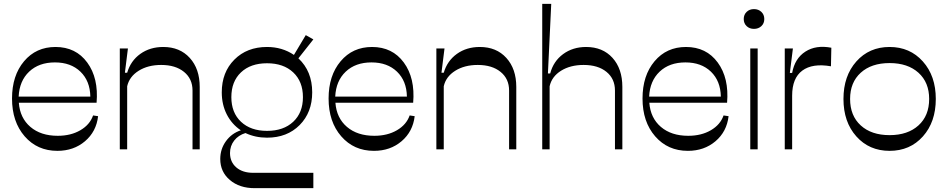

<svg xmlns="http://www.w3.org/2000/svg" viewBox="-20 -770 4887 990"><path d="M275.9 7.8Q172.4 7.8 107.2 -67.1Q42 -142.1 42 -262.2Q42 -380.4 104 -454.1Q166 -527.8 266.1 -527.8Q371.1 -527.8 429.9 -447.5Q488.8 -367.2 478 -240.2H77.1Q83 -161.6 136.7 -115.7Q190.4 -69.8 277.8 -69.8Q345.2 -69.8 394.3 -98.4Q443.4 -127 460 -174.8L485.8 -170.9Q476.6 -91.3 418.2 -41.7Q359.9 7.8 275.9 7.8ZM76.2 -272H445.8Q444.3 -352.5 394.8 -400.4Q345.2 -448.2 263.2 -448.2Q180.7 -448.2 130.4 -400.6Q80.1 -353 76.2 -272Z M597.7 0V-520H639.6L624 -395H635.7Q653.8 -456.5 703.6 -492.2Q753.4 -527.8 821.8 -527.8Q907.2 -527.8 958.5 -471.4Q1009.8 -415 1009.8 -321.8V0H972.7V-303.2Q972.7 -363.8 928.7 -399.4Q884.8 -435.1 811 -435.1Q742.7 -435.1 694.8 -405Q647 -375 635.7 -325.2V0Z M1356.9 -60.1Q1296.4 -60.1 1245.6 -84Q1209 -72.8 1187.5 -45.2Q1166 -17.6 1166 19Q1166 65.4 1198.5 93.3Q1231 121.1 1285.6 121.1H1595.7V200.2H1293Q1214.8 200.2 1165.3 158.2Q1115.7 116.2 1115.7 49.8Q1115.7 -1.5 1145 -42Q1174.3 -82.5 1221.7 -98.1Q1175.3 -129.4 1149.4 -179.9Q1123.5 -230.5 1123.5 -293.9Q1123.5 -397.5 1188.5 -462.6Q1253.4 -527.8 1356.9 -527.8Q1435.1 -527.8 1495.6 -486.8L1556.6 -588.9L1595.7 -566.9L1518.6 -469.2Q1589.8 -402.8 1589.8 -293.9Q1589.8 -190.4 1525.1 -125.2Q1460.4 -60.1 1356.9 -60.1ZM1356.9 -95.2Q1441.9 -95.2 1491.9 -142.1Q1542 -189 1542 -269Q1542 -349.6 1491.9 -396.7Q1441.9 -443.8 1356.9 -443.8Q1272 -443.8 1222.4 -396.7Q1172.9 -349.6 1172.9 -269Q1172.9 -189 1222.7 -142.1Q1272.5 -95.2 1356.9 -95.2Z M1908.2 7.8Q1804.7 7.8 1739.5 -67.1Q1674.3 -142.1 1674.3 -262.2Q1674.3 -380.4 1736.3 -454.1Q1798.3 -527.8 1898.4 -527.8Q2003.4 -527.8 2062.3 -447.5Q2121.1 -367.2 2110.4 -240.2H1709.5Q1715.3 -161.6 1769 -115.7Q1822.8 -69.8 1910.2 -69.8Q1977.5 -69.8 2026.6 -98.4Q2075.7 -127 2092.3 -174.8L2118.2 -170.9Q2108.9 -91.3 2050.5 -41.7Q1992.2 7.8 1908.2 7.8ZM1708.5 -272H2078.1Q2076.7 -352.5 2027.1 -400.4Q1977.5 -448.2 1895.5 -448.2Q1813 -448.2 1762.7 -400.6Q1712.4 -353 1708.5 -272Z M2230 0V-520H2272L2256.3 -395H2268.1Q2286.1 -456.5 2335.9 -492.2Q2385.7 -527.8 2454.1 -527.8Q2539.6 -527.8 2590.8 -471.4Q2642.1 -415 2642.1 -321.8V0H2605V-303.2Q2605 -363.8 2561 -399.4Q2517.1 -435.1 2443.4 -435.1Q2375 -435.1 2327.1 -405Q2279.3 -375 2268.1 -325.2V0Z M2775.9 0V-750H2822.3L2805.2 -391.1H2816.9Q2833.5 -454.1 2883.5 -491Q2933.6 -527.8 3002 -527.8Q3087.4 -527.8 3138.2 -471.7Q3189 -415.5 3189 -321.8V0H3150.9V-303.2Q3150.9 -363.8 3107.2 -399.4Q3063.5 -435.1 2989.3 -435.1Q2920.9 -435.1 2873 -405.3Q2825.2 -375.5 2814 -325.2V0Z M3526.9 7.8Q3423.3 7.8 3358.2 -67.1Q3293 -142.1 3293 -262.2Q3293 -380.4 3355 -454.1Q3417 -527.8 3517.1 -527.8Q3622.1 -527.8 3680.9 -447.5Q3739.7 -367.2 3729 -240.2H3328.1Q3334 -161.6 3387.7 -115.7Q3441.4 -69.8 3528.8 -69.8Q3596.2 -69.8 3645.3 -98.4Q3694.3 -127 3710.9 -174.8L3736.8 -170.9Q3727.5 -91.3 3669.2 -41.7Q3610.8 7.8 3526.9 7.8ZM3327.1 -272H3696.8Q3695.3 -352.5 3645.8 -400.4Q3596.2 -448.2 3514.2 -448.2Q3431.6 -448.2 3381.3 -400.6Q3331.1 -353 3327.1 -272Z M3848.6 0V-520H3886.7V0ZM3905.8 -635.3Q3890.6 -621.1 3867.7 -621.1Q3844.7 -621.1 3829.8 -635.3Q3814.9 -649.4 3814.9 -671.9Q3814.9 -694.3 3829.8 -708.7Q3844.7 -723.1 3867.7 -723.1Q3890.6 -723.1 3905.8 -708.7Q3920.9 -694.3 3920.9 -671.9Q3920.9 -649.4 3905.8 -635.3Z M4026.4 0V-520H4068.4L4052.7 -394H4064.5Q4078.1 -468.8 4132.8 -503.9Q4187.5 -539.1 4266.6 -523.9L4264.6 -428.2Q4169.4 -444.8 4116.9 -406Q4064.5 -367.2 4064.5 -276.9V0Z M4566.9 7.8Q4461.9 7.8 4395.5 -66.7Q4329.1 -141.1 4329.1 -259.8Q4329.1 -378.4 4395.5 -453.1Q4461.9 -527.8 4566.9 -527.8Q4671.9 -527.8 4738.5 -453.1Q4805.2 -378.4 4805.2 -259.8Q4805.2 -141.1 4738.8 -66.7Q4672.4 7.8 4566.9 7.8ZM4771 -259.8Q4771 -345.2 4715.8 -395Q4660.6 -444.8 4566.9 -444.8Q4473.1 -444.8 4418.2 -395Q4363.3 -345.2 4363.3 -259.8Q4363.3 -173.3 4418.2 -123.3Q4473.1 -73.2 4566.9 -73.2Q4660.6 -73.2 4715.8 -123.3Q4771 -173.3 4771 -259.8Z"/></svg>

Font: Ribes
Style: Regular
Weight: 400
Designer: Luigi Gorlero
Foundry: Collletttivo
Version: Version 2.100;Glyphs 3.2 (3217)